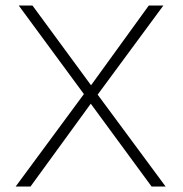

<svg xmlns="http://www.w3.org/2000/svg" viewBox="-20 -678 666 698"><path d="M285 -336 48 -658H98L311 -368L521 -658H574L335 -334L582 0H531L310 -301L91 0H37Z"/></svg>

Font: Ysabeau Infant Light
Style: Regular
Weight: 300
Designer: Christian Thalmann (Catharsis Fonts)
Version: Version 0.003